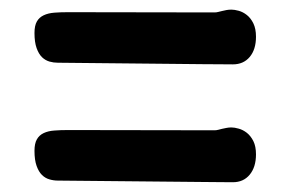

<svg xmlns="http://www.w3.org/2000/svg" viewBox="-20 -535 618 397"><path d="M99.6 -405.3Q90.8 -405.3 82.3 -407.7Q73.7 -410.2 66.9 -416.7Q60.1 -423.3 55.7 -435.5Q51.3 -447.8 51.3 -466.8Q51.3 -481.9 56.2 -490.5Q61 -499 70.3 -503.4Q79.6 -507.8 92.3 -508.8Q105 -509.8 120.6 -509.8L423.8 -509.3Q427.2 -509.3 431.2 -510.3Q435.1 -511.2 439 -512.2Q443.4 -513.2 448.2 -514.2Q453.1 -515.1 458.5 -515.1Q464.8 -515.1 473.6 -512.7Q482.4 -510.3 490.5 -503.9Q498.5 -497.6 503.9 -486.6Q509.3 -475.6 509.3 -459Q509.3 -432.6 496.3 -417.2Q483.4 -401.9 461.4 -401.9Q449.2 -401.9 434.6 -402.1Q419.9 -402.3 400.4 -402.3ZM99.6 -161.6Q90.8 -161.6 82.3 -164.1Q73.7 -166.5 66.9 -173.1Q60.1 -179.7 55.7 -191.9Q51.3 -204.1 51.3 -223.1Q51.3 -238.3 56.2 -246.8Q61 -255.4 70.3 -259.8Q79.6 -264.2 92.3 -265.1Q105 -266.1 120.6 -266.1L423.8 -265.6Q427.2 -265.6 431.2 -266.6Q435.1 -267.6 439 -268.6Q443.4 -269.5 448.2 -270.5Q453.1 -271.5 458.5 -271.5Q464.8 -271.5 473.6 -269Q482.4 -266.6 490.5 -260.3Q498.5 -253.9 503.9 -243.2Q509.3 -232.4 509.3 -215.8Q509.3 -189.5 496.3 -173.8Q483.4 -158.2 461.4 -158.2Q449.2 -158.2 434.6 -158.4Q419.9 -158.7 400.4 -158.7Z"/></svg>

Font: Autour One
Style: Regular
Weight: 400
Version: Version 1.007; ttfautohint (v0.92) -l 24 -r 24 -G 200 -x 7 -